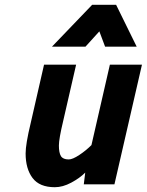

<svg xmlns="http://www.w3.org/2000/svg" viewBox="-20 -770 613 802"><path d="M365 -750H465L551 -575H419L395 -639L337 -575H197ZM87 -129Q87 -168 108 -255L164 -500H298L244 -265Q226 -190 226 -162Q226 -132 234.5 -118Q243 -104 267 -104Q283 -104 311 -122.5Q339 -141 362 -164L439 -500H573L458 0H330L336 -49Q313 -26 277.5 -7Q242 12 209 12Q145 12 116 -26.5Q87 -65 87 -129Z"/></svg>

Font: Cairo
Style: Bold Italic
Weight: 700
Italic angle: -13°
Designer: Mohamed Gaber, Accademia di Belle Arti di Urbino and others
Foundry: Kief Type Foundry, Accademia di Belle Arti di Urbino and others
Version: Version 3.011